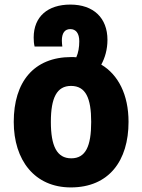

<svg xmlns="http://www.w3.org/2000/svg" viewBox="-20 -578 621 838"><path d="M289 240C456 240 541 123 541 -46C541 -165 496 -252 422 -296C438 -325 449 -362 449 -404C449 -500 388 -558 287 -558C189 -558 127 -506 127 -414C127 -401 128 -387 131 -375H252C251 -383 250 -393 250 -401C250 -434 263 -451 287 -451C311 -451 326 -433 326 -398C326 -372 322 -348 313 -328C305 -329 298 -329 292 -329C127 -329 40 -220 40 -46C40 121 131 240 289 240ZM291 113C228 113 202 59 202 -46C202 -151 228 -203 290 -203C354 -203 378 -150 378 -46C378 60 354 113 291 113Z"/></svg>

Font: Noto Sans Georgian SemiCondensed Extra
Style: Regular
Weight: 800
Width: 4
Designer: Monotype Design Team
Foundry: Monotype Imaging Inc.
Version: Version 1.901